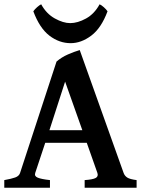

<svg xmlns="http://www.w3.org/2000/svg" viewBox="-20 -877 668 897"><path d="M0 0V-35.6Q33.2 -41.5 51 -47.9Q68.8 -54.2 73.7 -68.8L244.1 -589.4Q267.1 -609.4 297.1 -622.6Q327.1 -635.7 352.5 -643.1L557.6 -68.8Q562.5 -55.2 574.7 -47.4Q586.9 -39.6 618.2 -35.6V0H375.5V-35.6Q413.1 -38.1 426.8 -45.4Q440.4 -52.7 435.1 -68.8L385.3 -210H191.4L144.5 -68.8Q139.6 -53.7 156.5 -46.9Q173.3 -40 213.4 -35.6V0ZM210.9 -268.6H364.7L284.2 -495.6ZM310.1 -675.3Q256.8 -675.3 210.9 -710.4Q165 -745.6 135.7 -824.2Q141.6 -833 153.1 -843.3Q164.6 -853.5 172.4 -856.9Q196.8 -812.5 236.1 -790.8Q275.4 -769 308.1 -769Q342.8 -769 381.8 -790.5Q420.9 -812 445.3 -856.9Q453.6 -853.5 465.1 -843.3Q476.6 -833 482.4 -824.2Q453.1 -745.6 406.2 -710.4Q359.4 -675.3 310.1 -675.3Z"/></svg>

Font: David Libre
Style: Bold
Weight: 700
Designer: Ismar David, J. Victor Gaultney, Annie Olsen and Meir Sadan
Foundry: Monotype Imaging Inc. & SIL International
Version: Version 1.100; ttfautohint (v1.8.4.7-5d5b)